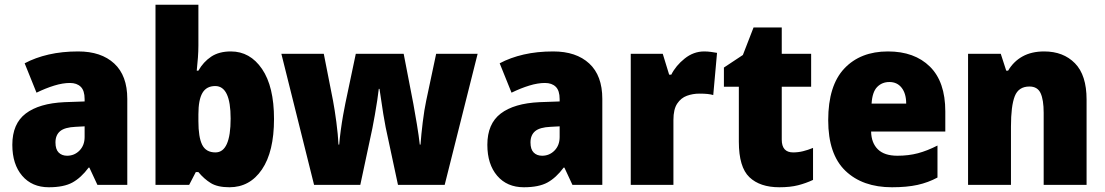

<svg xmlns="http://www.w3.org/2000/svg" viewBox="-20 -780 4662 810"><path d="M310 -563Q407 -563 462 -512Q517 -461 517 -363V0H391L357 -73H354Q322 -30 285.5 -10Q249 10 186 10Q115 10 73.5 -38.5Q32 -87 32 -169Q32 -258 88.5 -301Q145 -344 252 -349L337 -352V-362Q337 -398 320.5 -414Q304 -430 275 -430Q245 -430 209 -419Q173 -408 134 -389L84 -513Q129 -537 185.5 -550Q242 -563 310 -563ZM299 -245Q253 -243 233.5 -226.5Q214 -210 214 -179Q214 -150 227.5 -136.5Q241 -123 263 -123Q294 -123 315.5 -145Q337 -167 337 -202V-247Z M817 -588Q817 -564 815 -537Q813 -510 810 -482H817Q838 -519 871 -541Q904 -563 954 -563Q1035 -563 1085.5 -489Q1136 -415 1136 -278Q1136 -140 1085 -65Q1034 10 948 10Q898 10 869.5 -7.5Q841 -25 817 -54H806L778 0H636V-760H817ZM888 -417Q851 -417 834 -388Q817 -359 817 -298V-269Q817 -201 833 -169Q849 -137 889 -137Q953 -137 953 -280Q953 -417 888 -417Z M1607 -243Q1602 -268 1597 -299Q1592 -330 1588 -358.5Q1584 -387 1581 -405H1578Q1576 -386 1571.5 -356.5Q1567 -327 1561.5 -295.5Q1556 -264 1551 -239L1500 0H1305L1167 -553H1346L1385 -355Q1392 -318 1399 -265Q1406 -212 1408 -170H1411Q1413 -196 1417.5 -229.5Q1422 -263 1427.5 -294Q1433 -325 1437 -344L1481 -553H1683L1724 -341Q1731 -303 1739 -254.5Q1747 -206 1751 -170H1754Q1757 -212 1763.5 -265Q1770 -318 1778 -355L1820 -553H1995L1856 0H1659Z M2314 -563Q2411 -563 2466 -512Q2521 -461 2521 -363V0H2395L2361 -73H2358Q2326 -30 2289.5 -10Q2253 10 2190 10Q2119 10 2077.5 -38.5Q2036 -87 2036 -169Q2036 -258 2092.5 -301Q2149 -344 2256 -349L2341 -352V-362Q2341 -398 2324.5 -414Q2308 -430 2279 -430Q2249 -430 2213 -419Q2177 -408 2138 -389L2088 -513Q2133 -537 2189.5 -550Q2246 -563 2314 -563ZM2303 -245Q2257 -243 2237.5 -226.5Q2218 -210 2218 -179Q2218 -150 2231.5 -136.5Q2245 -123 2267 -123Q2298 -123 2319.5 -145Q2341 -167 2341 -202V-247Z M2951 -563Q2965 -563 2979.5 -561Q2994 -559 3005 -557L2989 -379Q2979 -382 2965.5 -383.5Q2952 -385 2930 -385Q2903 -385 2878 -376Q2853 -367 2837 -343Q2821 -319 2821 -274V0H2641V-553H2776L2803 -465H2812Q2831 -503 2868.5 -533Q2906 -563 2951 -563Z M3326 -137Q3347 -137 3367.5 -142Q3388 -147 3410 -156V-21Q3380 -7 3347 1.5Q3314 10 3268 10Q3186 10 3141.5 -32.5Q3097 -75 3097 -182V-414H3034V-495L3114 -548L3159 -664H3278V-553H3402V-414H3278V-191Q3278 -137 3326 -137Z M3726 -563Q3838 -563 3903 -499Q3968 -435 3968 -310V-225H3655Q3656 -177 3683.5 -150Q3711 -123 3766 -123Q3813 -123 3852.5 -133.5Q3892 -144 3935 -166V-31Q3896 -10 3851 0Q3806 10 3743 10Q3619 10 3546.5 -59.5Q3474 -129 3474 -273Q3474 -419 3542 -491Q3610 -563 3726 -563ZM3732 -434Q3701 -434 3680.5 -413Q3660 -392 3657 -343H3803Q3803 -385 3784 -409.5Q3765 -434 3732 -434Z M4385 -563Q4466 -563 4515 -513Q4564 -463 4564 -360V0H4383V-304Q4383 -359 4370 -387Q4357 -415 4323 -415Q4277 -415 4261 -374Q4245 -333 4245 -246V0H4064V-553H4202L4225 -482H4233Q4256 -521 4294 -542Q4332 -563 4385 -563Z"/></svg>

Font: Noto Sans SemiCondensed Black
Style: Regular
Weight: 900
Width: 4
Designer: Monotype Design Team
Foundry: Monotype Imaging Inc.
Version: Version 2.013; ttfautohint (v1.8.4.7-5d5b)